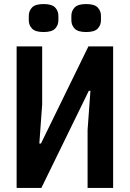

<svg xmlns="http://www.w3.org/2000/svg" viewBox="-20 -927 640 947"><path d="M62 -698H188V-412L174 -219H182L416 -698H538V0H412V-286L426 -479H418L184 0H62ZM195 -769Q154 -769 138 -786Q122 -803 122 -827V-849Q122 -873 138 -890Q154 -907 195 -907Q236 -907 252 -890Q268 -873 268 -849V-827Q268 -803 252 -786Q236 -769 195 -769ZM405 -769Q364 -769 348 -786Q332 -803 332 -827V-849Q332 -873 348 -890Q364 -907 405 -907Q446 -907 462 -890Q478 -873 478 -849V-827Q478 -803 462 -786Q446 -769 405 -769Z"/></svg>

Font: IBM Plex Mono SmBld
Style: Regular
Weight: 600
Monospace: yes
Designer: Mike Abbink, Paul van der Laan, Pieter van Rosmalen
Foundry: Bold Monday
Version: Version 2.3